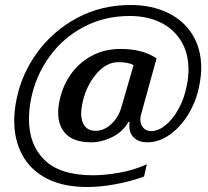

<svg xmlns="http://www.w3.org/2000/svg" viewBox="-20 -691 833 769"><path d="M37 -207Q37 -249 46 -292Q66 -394 129 -480.5Q192 -567 288.5 -619Q385 -671 503 -671Q587 -671 651.5 -640Q716 -609 751 -552Q786 -495 786 -419Q786 -387 778 -347Q766 -286 735 -234.5Q704 -183 660.5 -152Q617 -121 570 -121Q537 -121 517.5 -138.5Q498 -156 498 -187Q498 -197 499 -203H495Q471 -162 428.5 -141.5Q386 -121 346 -121Q278 -121 245.5 -153Q213 -185 213 -240Q213 -265 219 -290Q230 -344 262 -391Q294 -438 345.5 -466.5Q397 -495 463 -495Q552 -495 607 -457L544 -229Q542 -219 542 -213Q542 -193 553.5 -179.5Q565 -166 586 -166Q614 -166 643 -189.5Q672 -213 695 -254.5Q718 -296 728 -348Q735 -380 735 -413Q735 -477 706 -525.5Q677 -574 624 -600.5Q571 -627 499 -627Q398 -627 315 -583Q232 -539 178 -464Q124 -389 105 -298Q96 -255 96 -214Q96 -111 158.5 -50Q221 11 353 11Q398 11 456.5 1Q515 -9 568 -33L557 16Q502 36 442 47Q382 58 330 58Q233 58 167.5 24Q102 -10 69.5 -70Q37 -130 37 -207ZM466 -261 515 -430Q495 -442 454 -442Q405 -442 364.5 -393.5Q324 -345 310 -277Q305 -254 305 -237Q305 -204 320 -185.5Q335 -167 363 -167Q396 -167 425 -193.5Q454 -220 466 -261Z"/></svg>

Font: Trirong SemiBold
Style: Italic
Weight: 600
Italic angle: -12°
Designer: Katatrad Team
Foundry: CadsonDemak
Version: Version 1.001